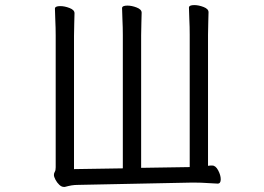

<svg xmlns="http://www.w3.org/2000/svg" viewBox="-20 -728 1040 755"><path d="M733 -10 289 -1Q273 -1 261.5 1Q250 3 235 7H231Q222 7 213 -1.5Q204 -10 198 -21.5Q192 -33 192 -40Q192 -47 195.5 -52.5Q199 -58 199 -70V-588Q199 -619 197.5 -648Q196 -677 196 -694Q196 -704 217 -704Q234 -704 253.5 -696.5Q273 -689 273 -676Q273 -664 272 -638.5Q271 -613 271 -587V-63L463 -66V-590Q463 -621 461.5 -650Q460 -679 460 -696Q460 -706 481 -706Q498 -706 517.5 -698.5Q537 -691 537 -678Q537 -666 536 -640.5Q535 -615 535 -589V-68L726 -71V-592Q726 -623 724.5 -652Q723 -681 723 -698Q723 -708 744 -708Q761 -708 780.5 -700.5Q800 -693 800 -680Q800 -668 799 -642.5Q798 -617 798 -591V-76Q803 -77 807.5 -77Q812 -77 815 -77Q828 -77 838 -58Q848 -39 848 -23Q848 -6 836 -6Q826 -6 799 -8Q772 -10 744 -10Z"/></svg>

Font: Moon Stars Kai T HW
Style: Regular
Weight: 400
Designer: GuiWonder
Version: Version 1.101